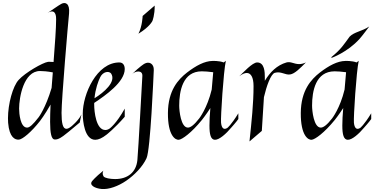

<svg xmlns="http://www.w3.org/2000/svg" viewBox="-20 -918 2487 1276"><path d="M521 -157C502 -116 453 -77 453 -77C440 -67 430 -62 421 -62C397 -62 389 -101 389 -168C389 -258 432 -761 439 -829C445 -896 414 -907 387 -892C387 -892 362 -878 296 -832C326 -851 340 -837 340 -837C349 -827 353 -816 353 -790C353 -731 345 -623 336 -506C313 -508 299 -507 299 -507C264 -502 147 -435 104 -387C65 -345 33 -227 33 -132C33 -122 33 -112 34 -102C42 -3 81 12 106 10C131 7 188 -40 246 -114C246 -114 279 -157 316 -223C314 -179 313 -140 313 -108C313 -32 322 7 342 9C367 12 396 -10 418 -28C418 -28 441 -45 510 -104ZM323 -334C283 -199 237 -139 237 -139C199 -90 177 -70 160 -70C115 -70 107 -164 107 -196C107 -270 137 -446 246 -446C265 -446 293 -444 331 -437Z M809 -196C753 -95 709 -64 709 -64C699 -57 689 -54 680 -54C619 -54 606 -174 606 -223V-234C681 -284 809 -373 809 -459C809 -481 800 -503 773 -503C623 -503 530 -293 530 -162C530 -113 542 11 613 11C634 11 659 0 688 -23C688 -23 741 -64 809 -142ZM718 -430C755 -375 670 -303 608 -265C614 -328 633 -379 646 -405C664 -442 703 -448 718 -430Z M928 -812C928 -812 926 -744 900 -694C976 -740 993 -779 993 -779C993 -779 1009 -818 1008 -881ZM1002 -452C1004 -494 971 -513 939 -494C939 -494 908 -476 854 -422C866 -435 884 -443 899 -443C915 -443 928 -434 926 -411C923 -366 900 72 893 146C885 227 829 272 745 272C710 272 677 265 669 255C669 255 656 238 667 216C612 260 592 286 592 286C571 312 610 334 656 338C703 342 765 320 819 283C873 246 928 190 954 133C980 76 1000 -409 1002 -452Z M1564 -165C1515 -85 1491 -68 1491 -68C1467 -52 1452 -67 1449 -104C1446 -140 1465 -441 1481 -514L1467 -503C1436 -515 1392 -513 1392 -513C1339 -512 1283 -482 1223 -436C1164 -390 1097 -317 1096 -167C1095 -17 1145 13 1168 11C1191 9 1253 -36 1322 -121C1322 -121 1350 -156 1378 -200C1374 -154 1372 -116 1372 -84C1372 -23 1381 10 1408 11C1437 12 1483 -29 1517 -70C1517 -70 1552 -109 1564 -127ZM1387 -323C1357 -198 1304 -131 1304 -131C1270 -87 1246 -70 1229 -70C1182 -70 1171 -182 1171 -216C1171 -312 1194 -444 1321 -444C1341 -444 1366 -442 1397 -438Z M1734 -272C1751 -345 1779 -425 1806 -434C1847 -446 1874 -419 1907 -423C1939 -427 1976 -466 2013 -503C1995 -495 1981 -492 1968 -492C1934 -492 1912 -511 1884 -503C1821 -485 1774 -438 1740 -381V-404C1740 -437 1739 -503 1689 -503C1657 -503 1595 -434 1570 -411C1589 -426 1606 -433 1620 -433C1647 -433 1665 -405 1665 -346C1665 -229 1652 -111 1638 22L1720 -48C1728 -179 1734 -271 1734 -271Z M2447 -165C2398 -85 2374 -68 2374 -68C2350 -52 2335 -67 2332 -104C2329 -140 2348 -441 2364 -514L2350 -503C2319 -515 2275 -513 2275 -513C2222 -512 2166 -482 2106 -436C2047 -390 1980 -317 1979 -167C1978 -17 2028 13 2051 11C2074 9 2136 -36 2205 -121C2205 -121 2233 -156 2261 -200C2257 -154 2255 -116 2255 -84C2255 -23 2264 10 2291 11C2320 12 2366 -29 2400 -70C2400 -70 2435 -109 2447 -127ZM2270 -323C2240 -198 2187 -131 2187 -131C2153 -87 2129 -70 2112 -70C2065 -70 2054 -182 2054 -216C2054 -312 2077 -444 2204 -444C2224 -444 2249 -442 2280 -438ZM2434 -742C2386 -710 2335 -706 2304 -675C2263 -620 2249 -593 2183 -539C2182 -538 2183 -533 2183 -533C2183 -533 2289 -570 2370 -660C2388 -680 2434 -742 2434 -742Z"/></svg>

Font: Quintessential
Style: Regular
Weight: 400
Designer: Astigmatic (AOETI)
Foundry: Astigmatic (AOETI)
Version: Version 1.000